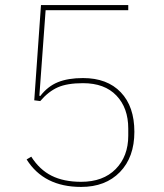

<svg xmlns="http://www.w3.org/2000/svg" viewBox="-20 -718 640 750"><path d="M296.9 12.2Q151.4 12.2 84 -95.2L102.1 -106Q134.3 -55.2 181.6 -31.5Q229 -7.8 296.9 -7.8Q382.8 -7.8 431.9 -57.6Q481 -107.4 481 -188V-215.8Q481 -296.4 434.8 -344.7Q388.7 -393.1 304.2 -393.1Q242.7 -393.1 206.1 -377Q169.4 -360.8 137.2 -323.2L113.8 -326.2L140.1 -698.2H481V-678.2H158.2L133.8 -344.2L137.2 -342.8Q166.5 -380.9 206.3 -397Q246.1 -413.1 304.2 -413.1Q398.9 -413.1 451.9 -357.4Q504.9 -301.8 504.9 -203.1Q504.9 -104 448.5 -45.9Q392.1 12.2 296.9 12.2Z"/></svg>

Font: Anuphan Thin
Style: Regular
Weight: 250
Designer: Mike Abbink, Paul van der Laan, Pieter van Rosmalen, Mint Tantisuwanna
Foundry: Bold Monday; Cadson Demak
Version: Version 3.002;hotconv 1.0.109;makeotfexe 2.5.65596